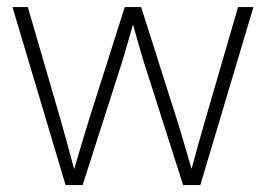

<svg xmlns="http://www.w3.org/2000/svg" viewBox="-20 -536 770 556"><path d="M169.9 0 16.1 -515.6H60.5L155.3 -189.9Q165.5 -154.3 175.3 -118.2Q185.1 -82 194.8 -45.9Q205.6 -82 216.1 -118.2Q226.6 -154.3 237.8 -189.9L341.3 -515.6H388.7L492.2 -189.9Q503.4 -154.8 513.7 -118.7Q523.9 -82.5 534.7 -46.9Q544.4 -82.5 554.4 -118.7Q564.5 -154.8 574.7 -189.9L669.4 -515.6H713.9L560.1 0H510.3L395.5 -359.4Q387.7 -385.3 380.1 -412.1Q372.6 -439 365.2 -465.3Q357.4 -439 349.9 -412.1Q342.3 -385.3 334.5 -359.4L219.2 0Z"/></svg>

Font: Inter Display ExtraLight
Style: Regular
Weight: 200
Designer: Rasmus Andersson
Foundry: rsms
Version: Version 4.000;git-a52131595